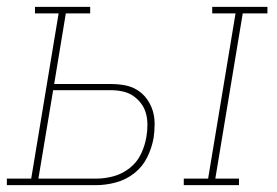

<svg xmlns="http://www.w3.org/2000/svg" viewBox="-38 -540 808 560"><path d="M498 0V-19H569L649 -501H581V-520H742V-501H670L590 -19H659V0ZM-18 0V-19H53L133 -501H64V-520H225V-501H154L120 -295H284Q305 -295 325 -291.5Q345 -288 361.5 -278Q378 -268 389.5 -252.5Q401 -237 407 -218.5Q413 -200 413 -179Q413 -158 410 -138Q405 -109 391.5 -81.5Q378 -54 354 -35Q330 -16 300.5 -8Q271 0 242 0ZM74 -19H242Q268 -19 293.5 -26Q319 -33 340.5 -50Q362 -67 373.5 -91.5Q385 -116 389 -141Q392 -158 392 -176Q392 -194 387.5 -210Q383 -226 373 -239Q363 -252 349.5 -261Q336 -270 319 -273.5Q302 -277 284 -277H117Z"/></svg>

Font: Iosevka Etoile Thin Oblique
Style: Regular
Weight: 100
Italic angle: -9°
Designer: Belleve Invis
Foundry: Belleve Invis
Version: Version 15.5.2; ttfautohint (v1.8.4)